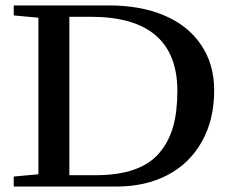

<svg xmlns="http://www.w3.org/2000/svg" viewBox="-20 -683 851 703"><path d="M30.3 0V-36.6L120.6 -44.9V-618.2L30.3 -626.5V-663.1H378.9Q494.1 -663.1 580.8 -626.7Q667.5 -590.3 715.8 -519.5Q764.2 -448.7 764.2 -352.1Q764.2 -244.1 719 -164.1Q673.8 -84 593.3 -42Q512.7 0 407.2 0ZM233.9 -41.5H330.6Q413.6 -41.5 472.2 -62.5Q530.8 -83.5 564.9 -124.8Q599.1 -166 614.3 -220.7Q629.4 -275.4 629.4 -349.6Q629.4 -621.6 311.5 -621.6H233.9Z"/></svg>

Font: Elstob 8pt Medium
Style: Regular
Weight: 500
Designer: Peter S. Baker
Version: Version 1.015